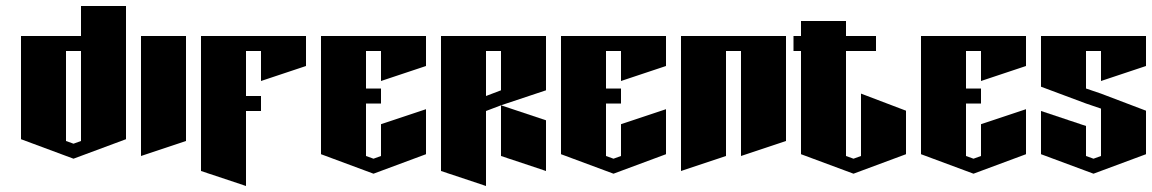

<svg xmlns="http://www.w3.org/2000/svg" viewBox="-20 -620 3840 640"><path d="M250 -600H400V-156L225 -91L50 -156V-500H250ZM200 -450V-150L225 -141L250 -150V-450Z M450 -500H600V-150L450 -100Z M650 -500H1000V-400L850 -350V-450H800V-300H850V-250H800V0L650 -50Z M1050 -500H1400V-400L1250 -350V-450H1200V-325H1250V-275H1200V-100L1225 -91L1250 -100V-206L1400 -256V-106L1225 -41L1050 -106Z M1450 -500H1800V-319L1650 -269L1600 -250V0L1450 -50ZM1650 -269 1800 -219V-50L1650 -100ZM1600 -450V-300L1650 -319V-450Z M1850 -500H2200V-400L2050 -350V-450H2000V-325H2050V-275H2000V-100L2025 -91L2050 -100V-206L2200 -256V-106L2025 -41L1850 -106Z M2250 -500H2600V-150L2450 -100V-450H2400V-100L2250 -50Z M2650 -550H2800V-500H2900V-450H2800V-100L2825 -91L2850 -100V-308L3000 -251V-106L2825 -41L2650 -106V-450H2625V-500H2650Z M3050 -500H3400V-400L3250 -350V-450H3200V-325H3250V-275H3200V-100L3225 -91L3250 -100V-206L3400 -256V-106L3225 -41L3050 -106Z M3450 -500H3800V-400L3650 -350V-450H3600V-325L3650 -308L3800 -251V-106L3625 -41L3450 -106V-250L3600 -200V-100L3625 -91L3650 -100V-258L3600 -275L3450 -331Z"/></svg>

Font: SOV_Meka
Style: Book
Weight: 400
Version: Version 1.00